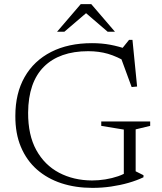

<svg xmlns="http://www.w3.org/2000/svg" viewBox="-20 -902 786 932"><path d="M638.5 -70.5 676.5 -51.5V-41.5Q644 -26 604 -14.5Q564 -3 519.5 3.5Q475 10 429 10Q346.5 10 278 -12.5Q209.5 -35 159.2 -79.2Q109 -123.5 81.5 -188.8Q54 -254 54.5 -339.5Q54.5 -449 99.5 -528Q144.5 -607 228 -649.8Q311.5 -692.5 426.5 -692.5Q473.5 -692.5 515 -684.8Q556.5 -677 599.5 -662H569L606.5 -708.5H623L645.5 -482L619 -479.5L559 -643L599.5 -597.5Q548 -628 504 -640.8Q460 -653.5 408 -653.5Q338.5 -653.5 284.5 -634.5Q230.5 -615.5 193 -578Q155.5 -540.5 136.2 -484.8Q117 -429 116.5 -355Q116 -246.5 156.2 -173.5Q196.5 -100.5 266.8 -63.5Q337 -26.5 426.5 -26Q458.5 -26 491.2 -31.2Q524 -36.5 553.2 -46.5Q582.5 -56.5 601.5 -70.5L581 -30.5V-273L471.5 -291V-312.5H709V-291L638.5 -274ZM389 -845.5H406.5L292.5 -748H257L372 -882H423L538 -748H502.5Z"/></svg>

Font: Newsreader 14pt Light
Style: Regular
Weight: 300
Designer: Hugues Gentile
Foundry: Production Type
Version: Version 1.003